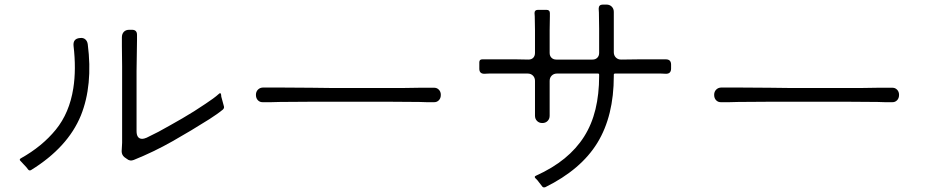

<svg xmlns="http://www.w3.org/2000/svg" viewBox="-20 -793 4040 838"><path d="M533 -100 523 -107Q511 -117 511 -133L513 -170V-504L512 -592V-630Q512 -645 520.5 -654Q529 -663 544 -663H556Q578 -663 578 -641V-619L576 -483V-221Q576 -187 601 -187Q608 -187 620 -192Q632 -198 645 -204.5Q658 -211 672 -218Q725 -247 776 -276.5Q827 -306 877 -340Q895 -352 909.5 -362.5Q924 -373 935 -383Q943 -391 945 -380L946 -370V-369L947 -368V-367L957 -330Q960 -322 953 -315Q941 -305 926 -294.5Q911 -284 894 -273Q815 -223 733 -176.5Q651 -130 564 -95Q547 -88 533 -100ZM102 -54 96 -62 70 -90Q62 -97 71 -102Q164 -154 223.5 -227Q283 -300 300 -408Q313 -491 301 -593Q298 -624 328 -627H329Q343 -629 352 -621.5Q361 -614 363 -600Q386 -421 333 -289Q276 -150 116 -51Q108 -46 102 -54Z M1097 -379Q1097 -393 1106 -402Q1115 -411 1129 -411H1196L1340 -410Q1380 -409 1421 -409Q1462 -409 1505 -409H1669Q1709 -409 1744 -409Q1779 -409 1810 -410H1872Q1886 -411 1895 -402Q1904 -393 1904 -379Q1904 -364 1895 -355Q1886 -346 1872 -347Q1858 -347 1842.5 -347Q1827 -347 1810 -348L1671 -349H1347L1202 -348Q1181 -347 1163 -347Q1145 -347 1129 -347Q1115 -346 1106 -355Q1097 -364 1097 -379Z M2346 20 2325 -7 2317 -15Q2310 -22 2319 -26Q2392 -59 2444 -101.5Q2496 -144 2529.5 -197Q2563 -250 2579 -316Q2595 -382 2595 -461V-467Q2595 -472 2590 -472H2411Q2397 -472 2388 -463Q2379 -454 2379 -440V-288Q2379 -274 2370 -265Q2361 -256 2347 -256Q2333 -256 2324 -265Q2315 -274 2315 -288V-440Q2315 -454 2306 -463Q2297 -472 2283 -472H2115L2094 -471Q2072 -471 2072 -493V-521Q2072 -534 2085 -534H2232L2286 -533Q2300 -533 2307.5 -541Q2315 -549 2315 -562V-661L2314 -721L2313 -736Q2313 -750 2328 -750H2365Q2380 -750 2380 -736V-721L2379 -661V-562Q2379 -549 2387 -541Q2395 -533 2408 -533H2566Q2579 -533 2587 -541Q2595 -549 2595 -562V-668L2594 -738L2593 -755Q2593 -773 2611 -773H2627Q2641 -773 2650 -764Q2659 -755 2659 -741V-565Q2659 -551 2668 -542Q2677 -533 2691 -533L2770 -534H2886Q2909 -534 2909 -511V-494Q2909 -471 2887 -471L2864 -472H2665Q2659 -472 2659 -467V-461Q2659 -287 2587.5 -170Q2516 -53 2360 24Q2350 27 2346 20Z M3097 -379Q3097 -393 3106 -402Q3115 -411 3129 -411H3196L3340 -410Q3380 -409 3421 -409Q3462 -409 3505 -409H3669Q3709 -409 3744 -409Q3779 -409 3810 -410H3872Q3886 -411 3895 -402Q3904 -393 3904 -379Q3904 -364 3895 -355Q3886 -346 3872 -347Q3858 -347 3842.5 -347Q3827 -347 3810 -348L3671 -349H3347L3202 -348Q3181 -347 3163 -347Q3145 -347 3129 -347Q3115 -346 3106 -355Q3097 -364 3097 -379Z"/></svg>

Font: Higure Gothic
Style: Regular
Weight: 400
Designer: Yoshimichi Ohira
Foundry: Positype
Version: Version 1.000